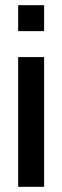

<svg xmlns="http://www.w3.org/2000/svg" viewBox="-20 -520 240 740"><path d="M150 -300H50V200H150ZM50 -400H150V-500H50Z"/></svg>

Font: LS-VG5000
Style: Regular
Weight: 400
Designer: Justin Bihan, 2021
Foundry: Justin Bihan, 2021
Version: Version 1.000;Glyphs 3.1.2 (3151)